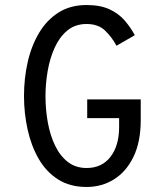

<svg xmlns="http://www.w3.org/2000/svg" viewBox="-20 -732 656 764"><path d="M324.5 12Q258 12 210.8 -18.2Q163.5 -48.5 133.8 -100.2Q104 -152 89.8 -216.8Q75.5 -281.5 75.5 -350Q75.5 -420 90.2 -485Q105 -550 135.5 -601.2Q166 -652.5 213 -682.2Q260 -712 324.5 -712Q379.5 -712 416.2 -694.8Q453 -677.5 476.5 -650Q500 -622.5 516.5 -592L443.5 -550Q425 -584.5 398 -610.5Q371 -636.5 324.5 -636.5Q279.5 -636.5 248.2 -610.8Q217 -585 197.8 -542.8Q178.5 -500.5 169.8 -450Q161 -399.5 161 -350Q161 -295 170.5 -243.5Q180 -192 199.8 -151.5Q219.5 -111 250.5 -87.2Q281.5 -63.5 324.5 -63.5Q385.5 -63.5 419.8 -108.2Q454 -153 454 -226.5V-262H327V-336.5H540V-254.5Q540 -167.5 511.2 -108.2Q482.5 -49 433.8 -18.5Q385 12 324.5 12Z"/></svg>

Font: Overpass Mono
Style: Regular
Weight: 400
Designer: Delve Withrington, Dave Bailey
Foundry: Delve Fonts LLC
Version: Version 4.000